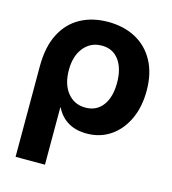

<svg xmlns="http://www.w3.org/2000/svg" viewBox="-109 -615 816 909"><g transform="rotate(15 299.0 -161.0)"><path d="M50.8 204.1V-240.2Q50.8 -335 83.5 -398.7Q116.2 -462.4 174.6 -494.4Q232.9 -526.4 310.1 -526.4Q387.2 -526.4 445.6 -494.9Q503.9 -463.4 536.6 -403.3Q569.3 -343.3 569.3 -258.3Q569.3 -178.7 541 -118.2Q512.7 -57.6 462.4 -23.4Q412.1 10.7 346.7 10.7Q240.7 10.7 196.3 -77.1H194.8V204.1ZM309.1 -106.4Q363.3 -106.4 393.8 -147.2Q424.3 -188 424.3 -258.3Q424.3 -328.6 394 -369.4Q363.8 -410.2 310.1 -410.2Q255.4 -410.2 221.7 -368.9Q188 -327.6 188 -258.3Q188 -189 221.2 -147.7Q254.4 -106.4 309.1 -106.4Z"/></g></svg>

Font: Inter Display
Style: Bold
Weight: 700
Designer: Rasmus Andersson
Foundry: rsms
Version: Version 4.001;git-9221beed3